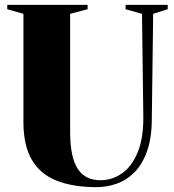

<svg xmlns="http://www.w3.org/2000/svg" viewBox="-20 -763 718 791"><path d="M378.5 8Q280 8 212.5 -19Q145 -46 110.8 -105.2Q76.5 -164.5 76.5 -260.5V-706L10 -725V-743H341V-725L269 -706V-219Q269 -164 277.5 -126Q286 -88 302.2 -64.8Q318.5 -41.5 341.5 -31Q364.5 -20.5 393.5 -20.5Q441.5 -20.5 481.8 -48.2Q522 -76 546.2 -133Q570.5 -190 570.5 -277L565 -706L497.5 -725V-743H671V-725L611 -706L605.5 -277Q605.5 -196 586.2 -141.2Q567 -86.5 534.5 -53.8Q502 -21 461.5 -6.5Q421 8 378.5 8Z"/></svg>

Font: Merriweather 144pt Black
Style: Regular
Weight: 900
Version: Version 2.100